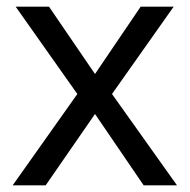

<svg xmlns="http://www.w3.org/2000/svg" viewBox="-20 -556 569 576"><path d="M212 -274 27 -536H127L265 -334L402 -536H501L316 -274L511 0H411L265 -214L117 0H18Z"/></svg>

Font: Noto Sans Tirhuta
Style: Regular
Weight: 400
Designer: Monotype Design Team
Foundry: Monotype Imaging Inc.
Version: Version 2.003; ttfautohint (v1.8.4.7-5d5b)